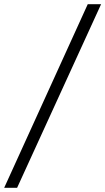

<svg xmlns="http://www.w3.org/2000/svg" viewBox="-110 -780 505 921"><path d="M-90 121 311 -760H375L-28 121Z"/></svg>

Font: Noto Serif SemiCondensed Semi
Style: Italic
Weight: 600
Width: 4
Italic angle: -12°
Designer: Monotype Design Team
Foundry: Monotype Imaging Inc.
Version: Version 1.901